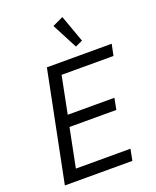

<svg xmlns="http://www.w3.org/2000/svg" viewBox="-170 -1046 930 1144"><g transform="rotate(-20 295.0 -474.0)"><path d="M467 0H39L179 -698H590L575 -626H246L199 -390H495L481 -318H184L135 -72H481ZM384 -755 300 -916 368 -948 430 -776Z"/></g></svg>

Font: IBM Plex Sans
Style: Italic
Weight: 400
Italic angle: -11.31°
Designer: Mike Abbink, Paul van der Laan, Pieter van Rosmalen
Foundry: Bold Monday
Version: Version 3.201